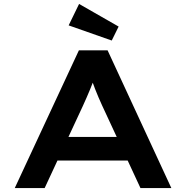

<svg xmlns="http://www.w3.org/2000/svg" viewBox="-20 -956 946 976"><path d="M55 0 381 -700H527L851 0H694L499 -420Q490 -440 481 -460.5Q472 -481 464 -502Q456 -523 448.5 -543.5Q441 -564 435 -585H468Q462 -563 454 -542Q446 -521 437.5 -500.5Q429 -480 420 -459.5Q411 -439 401 -417L207 0ZM204 -140 255 -260H646L675 -140ZM548 -750 329 -827 382 -936 583 -821Z"/></svg>

Font: Lexend Peta SemiBold
Style: Regular
Weight: 600
Designer: Bonnie Shaver-Troup, Thomas Jockin
Foundry: Lexend
Version: Version 1.007